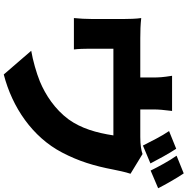

<svg xmlns="http://www.w3.org/2000/svg" viewBox="-8 -907 997 1021"><g transform="rotate(90 490.5 -396.5)"><path d="M981 -739C964 -773 928 -837 902 -875L808 -837C835 -799 867 -740 887 -699ZM849 -698C831 -733 796 -798 771 -835L677 -797C704 -758 733 -699 754 -658ZM562 -644V-711C562 -744 564 -763 570 -813H383C391 -763 392 -744 392 -711V-644H183C143 -644 113 -645 76 -649C80 -624 81 -581 81 -558V-386C81 -355 79 -320 76 -291H243C240 -313 239 -348 239 -373V-501H700C686 -410 663 -330 615 -263C561 -190 485 -140 413 -110C366 -91 302 -73 250 -64L376 82C551 37 709 -71 791 -228C837 -316 862 -397 882 -502C886 -522 895 -566 904 -592L799 -656C779 -649 752 -644 708 -644Z"/></g></svg>

Font: GenEiGothic-pro-Heavy
Style: Bold
Weight: 900
Designer: Ryoko NISHIZUKA (kana & ideographs); Paul D. Hunt (Latin, Greek & Cyrillic); Wenlong ZHANG (bopomofo); Sandoll Communica
Foundry: Adobe Systems Incorporated; o_tamon
Version: Version 1.000.140830